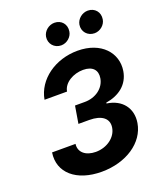

<svg xmlns="http://www.w3.org/2000/svg" viewBox="-169 -1056 997 1175"><g transform="rotate(-20 329.5 -468.0)"><path d="M288.7 9.9C448.9 9.9 575.3 -74.9 595.2 -196C610.4 -288.7 555.8 -359.4 458.1 -372.9V-378.2C545.5 -392.4 608.7 -440.7 622.5 -524.1C641 -637.8 555 -737.2 400.9 -737.2C256 -737.2 131.4 -649.5 109.4 -524.1H256C265.3 -579.5 329.5 -615.4 393.1 -615.4C455.3 -615.4 484 -581.7 475.5 -531.2C465.6 -469.8 407.3 -427.2 336.6 -427.2H272.7L253.9 -314.3H324.6C405.2 -314.3 449.2 -280.2 440 -222.7C430.8 -162.3 369.3 -116.8 296.2 -116.8C230.8 -116.8 187.9 -152.3 195.3 -205.6H42.6C22.7 -78.1 125 9.9 288.7 9.9ZM250 -883.2C242.9 -839.5 274.9 -801.8 320 -801.8C356.9 -801.8 390.3 -830.3 395.2 -865.1C402.7 -909.8 372.5 -946.4 326.7 -946.4C290.1 -946.4 256 -919 250 -883.2ZM467.3 -883.2C459.9 -838.8 492.2 -801.8 537.3 -801.8C574.2 -801.8 607.6 -830.3 612.6 -865.1C620 -909.8 589.8 -946.4 544 -946.4C507.5 -946.4 473.4 -919 467.3 -883.2Z"/></g></svg>

Font: Margiela Sans
Style: Bold Italic
Weight: 700
Italic angle: -9.39999°
Designer: Stefan Endress, Andreas Faust
Version: Version 1.100;FEAKit 1.0